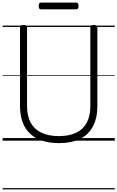

<svg xmlns="http://www.w3.org/2000/svg" viewBox="-20 -1082 903 1477"><path d="M433 19Q361 19 305 0.5Q249 -18 211 -54Q173 -90 153.5 -143.5Q134 -197 134 -266V-871Q134 -881 140 -885.5Q146 -890 160 -890Q175 -890 181.5 -885.5Q188 -881 188 -871V-264Q188 -190 216 -138.5Q244 -87 299 -61Q354 -35 433 -35Q512 -35 566 -61Q620 -87 647.5 -138.5Q675 -190 675 -264V-871Q675 -881 681.5 -885.5Q688 -890 702 -890Q729 -890 729 -871V-266Q729 -174 695 -110Q661 -46 595.5 -13.5Q530 19 433 19ZM297 -1010Q286 -1010 282 -1016.5Q278 -1023 278 -1035Q278 -1048 282 -1055Q286 -1062 297 -1062H565Q576 -1062 580 -1055Q584 -1048 584 -1035Q584 -1023 580 -1016.5Q576 -1010 565 -1010ZM0 365H863V375H0ZM0 -20H863V0H0ZM0 -505H863V-500H0ZM0 -885H863V-875H0Z"/></svg>

Font: Playwrite GB J Guides
Style: Regular
Weight: 400
Designer: Veronika Burian, José Scaglione
Foundry: TypeTogether
Version: Version 1.003